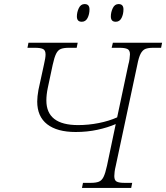

<svg xmlns="http://www.w3.org/2000/svg" viewBox="-20 -924 817 944"><path d="M383 0 388 -25H427Q451 -25 465.5 -30.5Q480 -36 489 -54Q498 -72 506 -109L549 -314Q510 -297 459.5 -286Q409 -275 352 -275Q261 -275 212 -313Q163 -351 163 -425Q163 -437 164.5 -451Q166 -465 169 -482L196 -606Q204 -640 204 -656Q204 -677 191.5 -683Q179 -689 154 -689H115L120 -714H362L357 -689H318Q294 -689 279.5 -683.5Q265 -678 256 -660Q247 -642 239 -605L215 -492Q208 -459 208 -430Q208 -309 364 -309Q415 -309 465.5 -319Q516 -329 556 -347L611 -606Q615 -620 617 -634.5Q619 -649 619 -657Q619 -677 606.5 -683Q594 -689 568 -689H529L535 -714H777L772 -689H733Q709 -689 695 -683.5Q681 -678 671.5 -660Q662 -642 655 -605L549 -108Q545 -92 543.5 -79Q542 -66 542 -58Q542 -37 554 -31Q566 -25 591 -25H630L625 0ZM549 -817Q525 -817 525 -843Q525 -864 534.5 -884Q544 -904 563 -904Q587 -904 587 -878Q587 -854 577.5 -835.5Q568 -817 549 -817ZM382 -817Q358 -817 358 -843Q358 -864 367.5 -884Q377 -904 396 -904Q420 -904 420 -878Q420 -854 410.5 -835.5Q401 -817 382 -817Z"/></svg>

Font: Noto Serif ExtraLight
Style: Italic
Weight: 200
Italic angle: -12°
Designer: Monotype Design Team
Foundry: Monotype Imaging Inc.
Version: Version 2.014; ttfautohint (v1.8.4.7-5d5b)